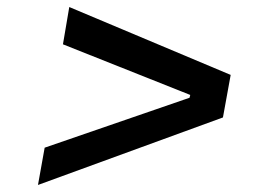

<svg xmlns="http://www.w3.org/2000/svg" viewBox="-20 -634 764 546"><path d="M88 -108 107 -214 519 -356 521 -364 159 -508 177 -614 636 -421 614 -300Z"/></svg>

Font: Hubot Sans Medium
Style: Italic
Weight: 500
Italic angle: -10°
Designer: Deni Anggara
Foundry: GitHub
Version: Version 1.001; ttfautohint (v1.8.4.7-5d5b);gftools[0.9.31]